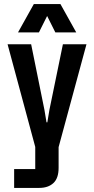

<svg xmlns="http://www.w3.org/2000/svg" viewBox="-20 -749 459 937"><path d="M49 168V76H152V-32L17 -533H132L197 -212L207 -152H211L221 -212L287 -533H402L266 -31V70Q266 121 240.5 144.5Q215 168 172 168ZM68 -591 145 -729H275L352 -591H250L210 -671L170 -591Z"/></svg>

Font: Hubot Sans Condensed SemiBold
Style: Regular
Weight: 600
Width: 3
Designer: Deni Anggara
Foundry: GitHub, Inc., Subsidiary of Microsoft Corporation
Version: Version 2.000